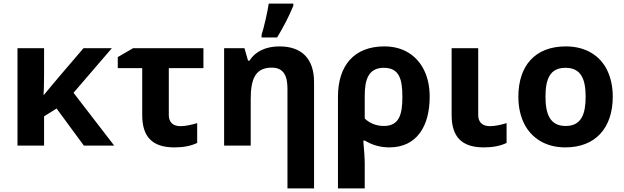

<svg xmlns="http://www.w3.org/2000/svg" viewBox="-20 -816 3499 1076"><path d="M226 -284H224L226 -324L227 -403V-546H78V0H227V-164L297 -208L450 0H620L392 -296L607 -546H448C374 -459 299 -373 226 -284Z M957 10C1008 10 1050 2 1085 -15V-126C1048 -115 1017 -109 991 -109C951 -109 926 -130 926 -171V-434H1120V-546H726L640 -496V-434H777V-171C777 -49 834 10 957 10Z M1546 -556C1468 -556 1409 -526 1378 -476H1370L1350 -546H1236V0H1385V-257C1385 -366 1406 -437 1503 -437C1570 -437 1591 -390 1591 -319V240H1740V-356C1740 -484 1674 -556 1546 -556ZM1446 -621V-606H1533C1568 -664 1599 -723 1624 -784V-796H1486C1480 -751 1458 -657 1446 -621Z M1874 -274V240H2024V103C2024 72 2021 28 2016 -28H2025C2066 -3 2112 10 2162 10C2317 10 2388 -111 2388 -273C2388 -330 2378 -379 2357 -422C2319 -500 2245 -556 2134 -556C1963 -556 1874 -447 1874 -274ZM2235 -273C2235 -176 2218 -110 2131 -110C2086 -110 2048 -128 2024 -152V-281C2024 -373 2047 -436 2131 -436C2219 -436 2235 -370 2235 -273Z M2691 10C2741 10 2784 2 2819 -15V-126C2783 -115 2752 -109 2725 -109C2685 -109 2660 -130 2660 -171V-546H2511V-171C2511 -49 2568 10 2691 10Z M3149 -436C3238 -436 3262 -370 3262 -274C3262 -178 3239 -110 3150 -110C3061 -110 3037 -179 3037 -274C3037 -370 3060 -436 3149 -436ZM2885 -274C2885 -217 2896 -167 2917 -124C2956 -45 3035 10 3148 10C3319 10 3414 -101 3414 -274C3414 -331 3403 -381 3382 -424C3343 -503 3264 -556 3151 -556C2979 -556 2885 -448 2885 -274Z"/></svg>

Font: Passageway
Style: Regular
Weight: 700
Foundry: Ascender Corporation
Version: Version 1.11